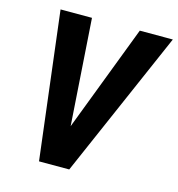

<svg xmlns="http://www.w3.org/2000/svg" viewBox="-106 -803 831 896"><g transform="rotate(15 309.5 -355.5)"><path d="M263.2 -196.8 459.5 -710.9H619.1L309.1 0H163.1L76.7 -710.9H228.5Z"/></g></svg>

Font: TypoPRO Roboto
Style: Bold Italic
Weight: 700
Italic angle: -12°
Designer: Google
Version: Version 2.136; 2016